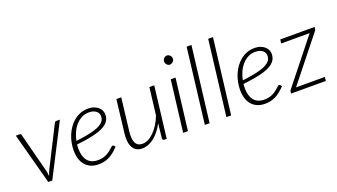

<svg xmlns="http://www.w3.org/2000/svg" viewBox="-62 -1236 3074 1750"><g transform="rotate(-20 1475.0 -361.0)"><path d="M42.5 -497.5H79Q86 -497.5 89.8 -493.8Q93.5 -490 94.5 -485.5L196 -93Q198 -81.5 199.2 -70.5Q200.5 -59.5 201.5 -48Q208 -69 218.5 -93L417 -485.5Q419.5 -491 424 -494.2Q428.5 -497.5 434.5 -497.5H470L215 0H176Z M875.5 -402.5Q875.5 -382 870 -363.5Q864.5 -345 850.5 -328.5Q836.5 -312 812.5 -297.2Q788.5 -282.5 751 -270.2Q713.5 -258 661.5 -248.2Q609.5 -238.5 539.5 -231Q538.5 -220.5 538 -210.2Q537.5 -200 537.5 -190Q537.5 -115.5 571.2 -73.5Q605 -31.5 673 -31.5Q699.5 -31.5 720.8 -37.2Q742 -43 758.8 -52Q775.5 -61 788.2 -71Q801 -81 811 -90Q821 -99 828.2 -104.8Q835.5 -110.5 841.5 -110.5Q847.5 -110.5 852 -105.5L863 -92.5Q838.5 -66.5 815.2 -47.8Q792 -29 768.2 -17Q744.5 -5 719 0.8Q693.5 6.5 664.5 6.5Q623 6.5 590.8 -7.2Q558.5 -21 536.5 -46.2Q514.5 -71.5 503 -107.8Q491.5 -144 491.5 -189Q491.5 -226.5 499 -264.5Q506.5 -302.5 521.2 -337.5Q536 -372.5 557.8 -403Q579.5 -433.5 607.5 -456Q635.5 -478.5 669.5 -491.5Q703.5 -504.5 743 -504.5Q779.5 -504.5 804.8 -494.2Q830 -484 845.8 -468.8Q861.5 -453.5 868.5 -435.8Q875.5 -418 875.5 -402.5ZM740.5 -469.5Q700.5 -469.5 668.2 -452.5Q636 -435.5 611.2 -407.2Q586.5 -379 569.8 -341.8Q553 -304.5 545 -264Q608.5 -271 654.5 -280.2Q700.5 -289.5 732.5 -299.8Q764.5 -310 784.2 -322Q804 -334 815 -346.8Q826 -359.5 829.8 -373Q833.5 -386.5 833.5 -401Q833.5 -411.5 828.8 -423.8Q824 -436 813 -446Q802 -456 784.2 -462.8Q766.5 -469.5 740.5 -469.5Z M1065 -497.5 1027.5 -181Q1019 -109.5 1037 -71.2Q1055 -33 1104.5 -33Q1132 -33 1160 -47Q1188 -61 1214.5 -87.2Q1241 -113.5 1264.5 -150.2Q1288 -187 1306 -233L1338 -497.5H1385L1325 0H1303Q1293.5 0 1289.2 -5Q1285 -10 1285 -18.5L1300 -160Q1279.5 -120.5 1254.8 -89.5Q1230 -58.5 1202.8 -37.2Q1175.5 -16 1146.5 -4.8Q1117.5 6.5 1088.5 6.5Q1024.5 6.5 997 -42.8Q969.5 -92 980.5 -181L1018 -497.5Z M1591.5 -497.5 1531 0H1484.5L1545 -497.5ZM1628 -669Q1628 -660 1624.2 -652.2Q1620.5 -644.5 1614.5 -638.5Q1608.5 -632.5 1600.8 -629Q1593 -625.5 1585 -625.5Q1576.5 -625.5 1569 -629Q1561.5 -632.5 1556 -638.5Q1550.5 -644.5 1547 -652.2Q1543.5 -660 1543.5 -669Q1543.5 -678 1547 -686Q1550.5 -694 1556.2 -700.2Q1562 -706.5 1569.5 -710Q1577 -713.5 1585.5 -713.5Q1593.5 -713.5 1601.2 -710Q1609 -706.5 1615 -700.5Q1621 -694.5 1624.5 -686.2Q1628 -678 1628 -669Z M1695 0 1783 -727.5H1829.5L1741 0Z M1904 0 1992 -727.5H2038.5L1950 0Z M2489.5 -402.5Q2489.5 -382 2484 -363.5Q2478.5 -345 2464.5 -328.5Q2450.5 -312 2426.5 -297.2Q2402.5 -282.5 2365 -270.2Q2327.5 -258 2275.5 -248.2Q2223.5 -238.5 2153.5 -231Q2152.5 -220.5 2152 -210.2Q2151.5 -200 2151.5 -190Q2151.5 -115.5 2185.2 -73.5Q2219 -31.5 2287 -31.5Q2313.5 -31.5 2334.8 -37.2Q2356 -43 2372.8 -52Q2389.5 -61 2402.2 -71Q2415 -81 2425 -90Q2435 -99 2442.2 -104.8Q2449.5 -110.5 2455.5 -110.5Q2461.5 -110.5 2466 -105.5L2477 -92.5Q2452.5 -66.5 2429.2 -47.8Q2406 -29 2382.2 -17Q2358.5 -5 2333 0.8Q2307.5 6.5 2278.5 6.5Q2237 6.5 2204.8 -7.2Q2172.5 -21 2150.5 -46.2Q2128.5 -71.5 2117 -107.8Q2105.5 -144 2105.5 -189Q2105.5 -226.5 2113 -264.5Q2120.5 -302.5 2135.2 -337.5Q2150 -372.5 2171.8 -403Q2193.5 -433.5 2221.5 -456Q2249.5 -478.5 2283.5 -491.5Q2317.5 -504.5 2357 -504.5Q2393.5 -504.5 2418.8 -494.2Q2444 -484 2459.8 -468.8Q2475.5 -453.5 2482.5 -435.8Q2489.5 -418 2489.5 -402.5ZM2354.5 -469.5Q2314.5 -469.5 2282.2 -452.5Q2250 -435.5 2225.2 -407.2Q2200.5 -379 2183.8 -341.8Q2167 -304.5 2159 -264Q2222.5 -271 2268.5 -280.2Q2314.5 -289.5 2346.5 -299.8Q2378.5 -310 2398.2 -322Q2418 -334 2429 -346.8Q2440 -359.5 2443.8 -373Q2447.5 -386.5 2447.5 -401Q2447.5 -411.5 2442.8 -423.8Q2438 -436 2427 -446Q2416 -456 2398.2 -462.8Q2380.5 -469.5 2354.5 -469.5Z M2938 -477.5Q2937.5 -468 2928.5 -458.5L2593 -37.5H2872.5L2868.5 0H2531.5L2533.5 -19Q2533.5 -23 2536 -28Q2538.5 -33 2542.5 -37.5L2879 -460H2602.5L2607.5 -497.5H2940.5Z"/></g></svg>

Font: Lato Light
Style: Italic
Weight: 300
Italic angle: -7°
Designer: Lukasz Dziedzic
Foundry: tyPoland Lukasz Dziedzic
Version: Version 2.007; 2014-02-27